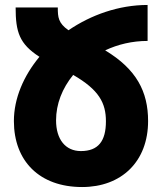

<svg xmlns="http://www.w3.org/2000/svg" viewBox="-20 -744 659 774"><path d="M36 -256C36 -95 139 10 311 10C470 10 577 -93 577 -256C577 -375 530 -465 404 -541C455 -565 513 -579 575 -579V-724C459 -724 347 -684 256 -622C215 -651 213 -674 213 -714H43C43 -615 58 -567 139 -515C75 -438 36 -347 36 -256ZM206 -259C206 -325 231 -388 275 -442C379 -382 407 -329 407 -255C407 -175 376 -135 306 -135C244 -135 206 -182 206 -259Z"/></svg>

Font: Noto Sans Armenian ExtraCondensed Black
Style: Regular
Weight: 900
Width: 2
Designer: Monotype Design Team
Foundry: Monotype Imaging Inc.
Version: Version 2.008